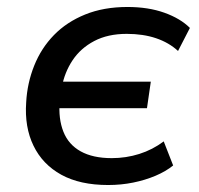

<svg xmlns="http://www.w3.org/2000/svg" viewBox="-20 -521 571 550"><path d="M290 9Q209 9 155.5 -20.5Q102 -50 76 -103.5Q50 -157 55 -228Q58 -283 78 -333Q98 -383 134.5 -420.5Q171 -458 224 -479.5Q277 -501 345 -501Q405 -501 451 -484.5Q497 -468 524 -441L490 -375Q464 -399 427 -411.5Q390 -424 343 -424Q289 -424 250 -403.5Q211 -383 188 -348.5Q165 -314 157 -271L150 -287H412L401 -211H139L151 -230Q147 -181 161.5 -144Q176 -107 211 -87.5Q246 -68 300 -68Q341 -68 379 -80Q417 -92 449 -116L476 -47Q455 -30 425.5 -17.5Q396 -5 361.5 2Q327 9 290 9Z"/></svg>

Font: Nunito Sans 10pt SemiBold
Style: Italic
Weight: 600
Italic angle: -9°
Designer: Vernon Adams
Foundry: Vernon Adams
Version: Version 3.101;gftools[0.9.27]